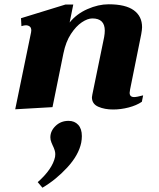

<svg xmlns="http://www.w3.org/2000/svg" viewBox="-20 -500 741 896"><path d="M648 -55 642 -25Q617 -8 580.5 1.5Q544 11 508 11Q468 11 438.5 -2Q409 -15 409 -46Q409 -49 411 -59L466 -327Q469 -344 469 -357Q469 -414 411 -414Q389 -414 362 -396Q335 -378 311 -341.5Q287 -305 276 -251L225 0L51 10L125 -349Q126 -352 126 -358Q126 -371 118.5 -376.5Q111 -382 101 -382Q93 -382 80 -378L78 -415L286 -479H322L305 -395Q337 -435 388 -457.5Q439 -480 487 -480Q566 -480 604.5 -452Q643 -424 643 -373Q643 -362 639 -340L587 -82Q585 -70 585 -67Q585 -47 606 -47Q618 -47 648 -55ZM362 135Q362 150 359 166Q347 224 294 281.5Q241 339 178 376L156 350Q225 289 237 232Q238 227 238 219Q238 203 226 179Q225 177 220 165Q215 153 215 141Q215 111 239.5 87.5Q264 64 300 64Q328 64 345 82.5Q362 101 362 135Z"/></svg>

Font: Taviraj
Style: Bold Italic
Weight: 700
Italic angle: -12°
Designer: Katatrad Team
Foundry: CadsonDemak
Version: Version 1.001